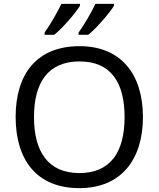

<svg xmlns="http://www.w3.org/2000/svg" viewBox="-20 -964 821 994"><path d="M570 -934V-944H474C453 -899 415 -834 387 -796V-784H437C482 -820 549 -899 570 -934ZM394 -934V-944H298C276 -899 239 -834 211 -796V-784H261C306 -820 373 -899 394 -934ZM720 -358C720 -580 606 -725 392 -725C168 -725 61 -578 61 -359C61 -138 168 10 391 10C606 10 720 -137 720 -358ZM156 -358C156 -538 230 -646 392 -646C553 -646 625 -538 625 -358C625 -178 553 -68 391 -68C230 -68 156 -178 156 -358Z"/></svg>

Font: Noto Sans Psalter Pahlavi
Style: Regular
Weight: 400
Designer: Monotype Design Team
Foundry: Monotype Imaging Inc.
Version: Version 2.002